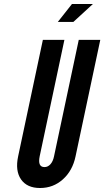

<svg xmlns="http://www.w3.org/2000/svg" viewBox="-20 -935 523 963"><path d="M181 8Q247 8 295.5 -35.5Q344 -79 359 -151L483 -735H375L251 -151Q246 -126 233.2 -111.5Q220.5 -97 203 -97Q168 -97 179 -151L303 -735H195L71 -151Q55.5 -78.5 85.5 -35.2Q115.5 8 181 8ZM270 -825H348L446 -915H341Z"/></svg>

Font: League Gothic
Style: Italic
Weight: 400
Designer: The League of Moveable Type
Version: Version 1.600; ttfautohint (v1.8.3)